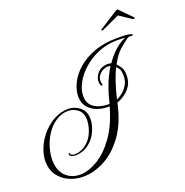

<svg xmlns="http://www.w3.org/2000/svg" viewBox="-137 -853 985 1025"><g transform="rotate(-20 355.5 -340.5)"><path d="M166 48Q120 48 83 30.5Q46 13 23.5 -19Q1 -51 1 -96Q1 -109 3 -122.5Q5 -136 9 -150Q23 -196 53.5 -234.5Q84 -273 125 -296.5Q166 -320 211 -320Q245 -320 275 -297Q305 -274 305 -228Q305 -210 299 -189Q286 -145 262.5 -119.5Q239 -94 213.5 -83.5Q188 -73 167 -73Q137 -73 132 -87Q129 -95 133.5 -96Q138 -97 139 -91Q141 -80 165 -80Q182 -80 204 -89.5Q226 -99 247 -122.5Q268 -146 280 -188Q286 -211 286 -229Q286 -271 261 -290.5Q236 -310 207 -310Q169 -310 136.5 -288.5Q104 -267 81 -232Q58 -197 47 -156Q38 -122 38 -93Q38 -32 70.5 0Q103 32 152 32Q198 32 250.5 1.5Q303 -29 349.5 -93Q396 -157 424 -257Q390 -255 357.5 -266Q325 -277 304.5 -301.5Q284 -326 284 -363Q284 -399 303 -438Q322 -477 360 -510.5Q398 -544 454.5 -565Q511 -586 587 -586Q613 -586 633 -585Q653 -584 665 -579Q670 -579 670 -575Q670 -570 663 -570Q663 -570 660.5 -570.5Q658 -571 653 -571Q644 -571 639 -567Q616 -551 588.5 -527Q561 -503 535 -454Q549 -440 557.5 -425Q566 -410 566 -382Q566 -348 551 -324Q536 -300 514 -284.5Q492 -269 470 -262Q446 -151 396 -83Q346 -15 285 16.5Q224 48 166 48ZM428 -269Q440 -321 457 -366.5Q474 -412 502 -458Q498 -459 494.5 -459.5Q491 -460 487 -460Q473 -460 457.5 -452Q442 -444 431 -427Q427 -422 425.5 -414.5Q424 -407 424 -400Q424 -390 427 -384Q427 -384 427 -378Q427 -372 421 -376Q413 -384 413 -400Q413 -416 421 -432Q434 -455 452.5 -464Q471 -473 489 -473Q501 -473 511 -470Q534 -504 563.5 -531.5Q593 -559 627 -573Q619 -574 607.5 -574.5Q596 -575 585 -575Q525 -575 474.5 -554Q424 -533 387 -499.5Q350 -466 330 -428.5Q310 -391 310 -357Q310 -322 327.5 -303Q345 -284 372 -276.5Q399 -269 428 -269ZM473 -278Q485 -282 503 -295.5Q521 -309 535.5 -331.5Q550 -354 550 -385Q550 -408 544.5 -420Q539 -432 528 -442Q499 -384 473 -278ZM532 -652Q528 -650 523 -652Q518 -654 524 -658L629 -725Q636 -729 638 -729Q640 -729 644 -725L710 -658Q711 -657 711 -655Q711 -652 707.5 -651.5Q704 -651 700 -652L631 -698Z"/></g></svg>

Font: Gwendolyn
Style: Regular
Weight: 400
Designer: Robert E. Leuschke
Foundry: Robert E. Leuschke
Version: Version 1.010; ttfautohint (v1.8.3)